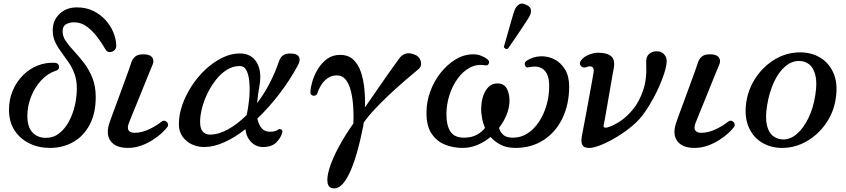

<svg xmlns="http://www.w3.org/2000/svg" viewBox="-20 -810 4699 1067"><path d="M258 12Q194 12 142.5 -13.5Q91 -39 60.5 -86Q30 -133 30 -199Q30 -258 51 -307Q72 -356 108 -392Q144 -428 190 -446Q236 -464 285 -461Q299 -460 304.5 -451Q310 -442 307 -431.5Q304 -421 291 -417Q246 -403 210 -364.5Q174 -326 153 -273.5Q132 -221 132 -166Q132 -105 160 -74.5Q188 -44 235 -44Q277 -44 309 -69Q341 -94 363 -135Q385 -176 396 -224Q407 -272 407 -318Q407 -365 393.5 -401Q380 -437 360 -465.5Q340 -494 320 -521Q300 -548 286.5 -577Q273 -606 273 -642Q273 -697 311 -733Q349 -769 407 -769Q458 -769 498 -749.5Q538 -730 566.5 -698.5Q595 -667 610 -630Q625 -593 626 -558Q627 -540 615 -530Q603 -520 589 -520.5Q575 -521 567 -534Q548 -568 521.5 -603Q495 -638 463 -662Q431 -686 392 -686Q367 -686 347.5 -675.5Q328 -665 328 -635Q328 -607 346.5 -580.5Q365 -554 392.5 -524.5Q420 -495 447.5 -459Q475 -423 493.5 -377Q512 -331 512 -271Q512 -180 478.5 -117Q445 -54 387.5 -21Q330 12 258 12Z M691 12Q621 12 593.5 -28Q566 -68 591 -135Q595 -147 607 -179.5Q619 -212 635 -255Q651 -298 666.5 -341Q682 -384 694.5 -418Q707 -452 711 -466Q718 -486 734.5 -498Q751 -510 785 -508Q816 -506 826.5 -490Q837 -474 829 -453Q825 -443 812 -412Q799 -381 782.5 -339.5Q766 -298 749 -256.5Q732 -215 718.5 -182Q705 -149 700 -136Q685 -101 694 -86.5Q703 -72 728 -72Q768 -72 809.5 -92Q851 -112 876 -133Q887 -142 897.5 -138Q908 -134 912.5 -124Q917 -114 910 -104Q901 -91 880 -71.5Q859 -52 829 -32.5Q799 -13 763.5 -0.5Q728 12 691 12Z M1115 7Q1078 7 1046 -8Q1014 -23 994 -51.5Q974 -80 974 -120Q974 -172 993 -226.5Q1012 -281 1045.5 -332.5Q1079 -384 1122.5 -424.5Q1166 -465 1215 -489Q1264 -513 1313 -513Q1377 -513 1407 -462.5Q1437 -412 1421 -328Q1412 -278 1409 -237Q1447 -287 1477.5 -345.5Q1508 -404 1530 -468Q1540 -499 1562.5 -507.5Q1585 -516 1613 -511Q1636 -507 1643 -491Q1650 -475 1636 -448Q1592 -366 1533.5 -289.5Q1475 -213 1410 -151Q1418 -116 1434.5 -97Q1451 -78 1480 -78Q1511 -78 1526 -90Q1533 -95 1542.5 -90.5Q1552 -86 1548 -72Q1541 -44 1515.5 -18.5Q1490 7 1441 7Q1404 7 1376.5 -20Q1349 -47 1344 -92Q1285 -46 1226.5 -19.5Q1168 7 1115 7ZM1147 -62Q1195 -62 1248 -91.5Q1301 -121 1351 -171Q1359 -207 1364 -253.5Q1369 -300 1366.5 -343.5Q1364 -387 1351.5 -415Q1339 -443 1312 -443Q1274 -443 1240.5 -422Q1207 -401 1180 -366.5Q1153 -332 1133 -291Q1113 -250 1102.5 -208.5Q1092 -167 1092 -133Q1092 -96 1106.5 -79Q1121 -62 1147 -62Z M1838 237Q1806 237 1800.5 206.5Q1795 176 1811 124.5Q1827 73 1861.5 8.5Q1896 -56 1944 -124Q1946 -168 1943 -215Q1940 -262 1930.5 -302Q1921 -342 1902 -366.5Q1883 -391 1852 -391Q1822 -391 1800 -375Q1778 -359 1764 -336Q1750 -313 1744 -293Q1741 -282 1731 -279Q1721 -276 1712.5 -281.5Q1704 -287 1705 -300Q1706 -324 1716 -358Q1726 -392 1746.5 -426Q1767 -460 1797.5 -482.5Q1828 -505 1870 -505Q1915 -505 1943 -479Q1971 -453 1985.5 -410Q2000 -367 2005 -315.5Q2010 -264 2008 -213Q2041 -260 2077.5 -313.5Q2114 -367 2147 -413.5Q2180 -460 2200 -487Q2215 -507 2237 -512.5Q2259 -518 2290 -504Q2305 -497 2313 -482.5Q2321 -468 2320 -452.5Q2319 -437 2306 -426Q2272 -398 2229 -361Q2186 -324 2143 -283.5Q2100 -243 2062.5 -203Q2025 -163 2001 -128Q2000 -124 2000 -119.5Q2000 -115 1999 -111Q1964 64 1923 150.5Q1882 237 1838 237Z M2550 12Q2499 12 2453.5 -6Q2408 -24 2379 -66.5Q2350 -109 2350 -183Q2350 -244 2371 -301.5Q2392 -359 2428.5 -405Q2465 -451 2510.5 -479Q2556 -507 2605 -508Q2631 -509 2653 -500.5Q2675 -492 2689 -480Q2702 -470 2696.5 -457Q2691 -444 2676 -447Q2631 -455 2592 -434.5Q2553 -414 2523.5 -373.5Q2494 -333 2477.5 -281Q2461 -229 2461 -175Q2461 -112 2483.5 -78.5Q2506 -45 2558 -45Q2600 -45 2629 -60.5Q2658 -76 2675 -99Q2663 -129 2658 -158.5Q2653 -188 2654 -210Q2656 -272 2682 -311Q2708 -350 2752 -346Q2786 -343 2800 -310.5Q2814 -278 2811 -237Q2805 -168 2753 -99Q2760 -76 2777 -60.5Q2794 -45 2831 -45Q2876 -45 2913 -69.5Q2950 -94 2976.5 -135Q3003 -176 3017.5 -226.5Q3032 -277 3032 -330Q3032 -377 3019 -400.5Q3006 -424 2987 -432.5Q2968 -441 2948.5 -440Q2929 -439 2917 -436Q2903 -432 2897.5 -447Q2892 -462 2906 -472Q2941 -495 2982 -497Q3023 -499 3059.5 -481Q3096 -463 3119.5 -425Q3143 -387 3143 -330Q3143 -230 3105.5 -152.5Q3068 -75 3000.5 -31.5Q2933 12 2844 12Q2796 12 2762.5 -5.5Q2729 -23 2706 -49Q2674 -22 2634.5 -5Q2595 12 2550 12ZM2802 -539Q2795 -536 2788.5 -539.5Q2782 -543 2780 -550Q2781 -553 2787 -573.5Q2793 -594 2801 -622.5Q2809 -651 2817.5 -681Q2826 -711 2833 -733.5Q2840 -756 2844 -763Q2852 -778 2866.5 -786.5Q2881 -795 2903 -784Q2927 -774 2930 -757.5Q2933 -741 2925 -725Q2922 -717 2909 -697Q2896 -677 2879 -651.5Q2862 -626 2845.5 -601.5Q2829 -577 2816.5 -559.5Q2804 -542 2802 -539Z M3283 8Q3244 18 3225 5Q3206 -8 3213 -51Q3215 -63 3222 -98.5Q3229 -134 3237.5 -180Q3246 -226 3254.5 -272.5Q3263 -319 3269.5 -355Q3276 -391 3278 -404Q3283 -432 3270.5 -438.5Q3258 -445 3239 -437Q3220 -430 3208 -444Q3196 -458 3209 -474Q3223 -494 3251.5 -505.5Q3280 -517 3302 -517Q3355 -517 3377 -497Q3399 -477 3391 -432Q3389 -424 3383.5 -391.5Q3378 -359 3370.5 -315.5Q3363 -272 3355.5 -229Q3348 -186 3342.5 -154.5Q3337 -123 3335 -117Q3332 -105 3338.5 -102Q3345 -99 3356 -102Q3385 -110 3423 -134Q3461 -158 3497 -201.5Q3533 -245 3554.5 -309Q3576 -373 3571 -460Q3569 -493 3586 -509Q3603 -525 3629 -525Q3656 -525 3670.5 -508.5Q3685 -492 3685 -472Q3685 -446 3672 -404.5Q3659 -363 3637 -315.5Q3615 -268 3588 -224Q3561 -180 3533 -148Q3501 -113 3455.5 -80.5Q3410 -48 3364 -24.5Q3318 -1 3283 8Z M3840 12Q3770 12 3742.5 -28Q3715 -68 3740 -135Q3744 -147 3756 -179.5Q3768 -212 3784 -255Q3800 -298 3815.5 -341Q3831 -384 3843.5 -418Q3856 -452 3860 -466Q3867 -486 3883.5 -498Q3900 -510 3934 -508Q3965 -506 3975.5 -490Q3986 -474 3978 -453Q3974 -443 3961 -412Q3948 -381 3931.5 -339.5Q3915 -298 3898 -256.5Q3881 -215 3867.5 -182Q3854 -149 3849 -136Q3834 -101 3843 -86.5Q3852 -72 3877 -72Q3917 -72 3958.5 -92Q4000 -112 4025 -133Q4036 -142 4046.5 -138Q4057 -134 4061.5 -124Q4066 -114 4059 -104Q4050 -91 4029 -71.5Q4008 -52 3978 -32.5Q3948 -13 3912.5 -0.5Q3877 12 3840 12Z M4330 12Q4266 13 4215.5 -17Q4165 -47 4140.5 -104Q4116 -161 4127 -241Q4139 -318 4181.5 -380.5Q4224 -443 4287 -480.5Q4350 -518 4423 -519Q4486 -520 4536 -491Q4586 -462 4611.5 -405Q4637 -348 4625 -266Q4614 -187 4570.5 -124.5Q4527 -62 4464 -25.5Q4401 11 4330 12ZM4335 -35Q4375 -36 4410.5 -67.5Q4446 -99 4473 -154.5Q4500 -210 4511 -282Q4522 -351 4511 -393Q4500 -435 4475.5 -453.5Q4451 -472 4419 -471Q4378 -471 4342 -439.5Q4306 -408 4280.5 -352.5Q4255 -297 4243 -224Q4232 -156 4242 -114Q4252 -72 4277 -53.5Q4302 -35 4335 -35Z"/></svg>

Font: Zen Old Mincho
Style: Bold
Weight: 700
Designer: Yoshimichi Ohira
Foundry: Positype
Version: Version 1.500